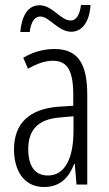

<svg xmlns="http://www.w3.org/2000/svg" viewBox="-20 -738 435 768"><path d="M61 -610H99C103 -651 120 -672 141 -672C177 -672 213 -611 265 -611C306 -611 338 -647 342 -718H304C299 -680 286 -656 263 -656C222 -656 190 -717 138 -717C91 -717 67 -674 61 -610ZM198 -542C154 -542 111 -530 73 -507L92 -463C130 -485 163 -495 191 -495C249 -495 273 -457 273 -358V-315L212 -311C99 -302 36 -246 36 -140C36 -61 72 10 156 10C222 10 256 -29 277 -83H279L286 0H329V-360C329 -484 291 -542 198 -542ZM219 -268 274 -273V-216C274 -106 241 -36 171 -36C122 -36 93 -71 93 -141C93 -220 133 -261 219 -268Z"/></svg>

Font: Noto Sans Bengali ExtraCondensed Light
Style: Regular
Weight: 300
Width: 2
Designer: Joana Ranito - Universal Thirst; Jelle Bosma - Monotype Design Team
Foundry: Universal Thirst ehf.
Version: Version 3.000